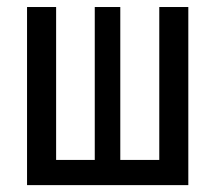

<svg xmlns="http://www.w3.org/2000/svg" viewBox="-20 -538 626 558"><path d="M58.6 0V-517.6H143.1V-73.2H255.4V-517.6H329.6V-73.2H442.9V-517.6H527.3V0Z"/></svg>

Font: Cascadia Mono NF SemiLight
Style: Regular
Weight: 350
Monospace: yes
Designer: Aaron Bell
Foundry: Saja Typeworks
Version: Version 2404.023; ttfautohint (v1.8.4)